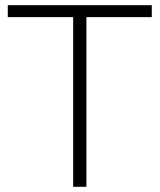

<svg xmlns="http://www.w3.org/2000/svg" viewBox="-20 -720 615 740"><path d="M10 -654H262V0H313V-654H565V-700H10Z"/></svg>

Font: Montserrat Light
Style: Regular
Weight: 300
Designer: Julieta Ulanovsky
Foundry: Julieta Ulanovsky
Version: Version 7.200